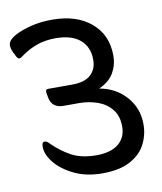

<svg xmlns="http://www.w3.org/2000/svg" viewBox="-70 -624 584 692"><g transform="rotate(-10 222.0 -278.5)"><path d="M291 -293Q350 -283 388 -240.5Q426 -198 426 -139Q426 -100 408.5 -66Q391 -32 352 -11Q313 10 250 10Q192 10 148 -11Q104 -32 79 -62.5Q54 -93 54 -122Q54 -129 56 -134Q58 -139 65 -139Q72 -139 81 -129Q113 -97 149.5 -77.5Q186 -58 240 -58Q293 -58 321 -81Q349 -104 349 -144Q349 -183 329 -207.5Q309 -232 277.5 -243Q246 -254 211 -254H154Q111 -254 104 -294L101 -311Q99 -324 110 -324H197Q244 -324 266 -344.5Q288 -365 288 -399Q288 -446 257 -472.5Q226 -499 167 -499Q128 -499 97 -487.5Q66 -476 39 -456Q36 -454 33 -452Q30 -450 27 -450Q22 -450 17 -458L7 -478Q-3 -500 4 -513.5Q11 -527 33 -538Q54 -549 88.5 -558Q123 -567 167 -567Q256 -567 309 -522Q362 -477 362 -401Q362 -367 345.5 -338.5Q329 -310 291 -293Z"/></g></svg>

Font: Zain
Style: Italic
Weight: 400
Italic angle: -10°
Designer: Zain,Boutros
Foundry: Mobile Telecommunications Company (Zain), 2024
Version: Version 1.51; ttfautohint (v1.8.4)